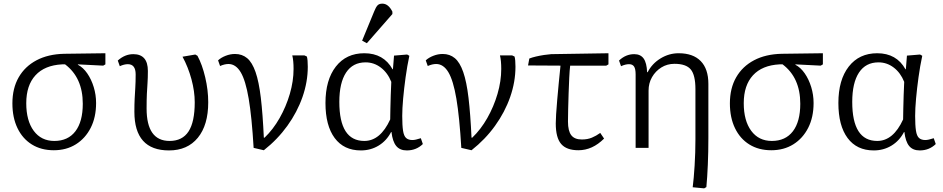

<svg xmlns="http://www.w3.org/2000/svg" viewBox="-20 -811 5174 1053"><path d="M275 13Q206 13 155 -18.5Q104 -50 76 -108Q48 -166 48 -244Q48 -327 82.5 -387Q117 -447 180.5 -480.5Q244 -514 332 -516L558 -519V-458L546 -451L407 -458V-456Q436 -441 458.5 -408.5Q481 -376 494 -333.5Q507 -291 507 -246Q507 -168 477.5 -110Q448 -52 396 -19.5Q344 13 275 13ZM278 -38Q353 -38 393.5 -91Q434 -144 434 -242Q434 -385 337 -458H320Q225 -453 174.5 -398Q124 -343 124 -245Q124 -149 165 -93.5Q206 -38 278 -38Z M907 14Q717 14 717 -198Q717 -239 718.5 -269Q720 -299 722 -330Q724 -361 724 -403Q724 -459 681 -459Q661 -459 637 -448L626 -479Q665 -514 711 -514Q791 -514 791 -422Q791 -383 789 -355Q787 -327 785.5 -296Q784 -265 784 -216Q784 -38 910 -38Q980 -38 1014 -90Q1048 -142 1048 -250Q1048 -310 1030 -376.5Q1012 -443 981 -500L1051 -512L1063 -505Q1089 -457 1105.5 -387Q1122 -317 1122 -250Q1122 -125 1065 -55.5Q1008 14 907 14Z M1427 13 1371 0Q1361 -169 1344 -269.5Q1327 -370 1300 -415Q1273 -460 1233 -460Q1212 -460 1187 -449L1176 -480Q1192 -495 1217.5 -505Q1243 -515 1269 -515Q1308 -515 1335.5 -492Q1363 -469 1381.5 -416Q1400 -363 1410.5 -274.5Q1421 -186 1427 -56H1431Q1478 -101 1513.5 -163.5Q1549 -226 1569.5 -296Q1590 -366 1590 -433Q1590 -479 1583 -507H1650L1663 -501Q1668 -484 1668 -445Q1668 -362 1639 -279Q1610 -196 1556 -121Q1502 -46 1427 13Z M1959 14Q1866 14 1815.5 -54Q1765 -122 1765 -246Q1765 -373 1822 -446Q1879 -519 1978 -519Q2084 -519 2133 -431H2135L2141 -506L2213 -512L2225 -505Q2213 -449 2204.5 -387.5Q2196 -326 2191 -270.5Q2186 -215 2186 -175Q2186 -123 2190.5 -94Q2195 -65 2207.5 -54Q2220 -43 2242 -43Q2258 -43 2288 -53L2299 -21Q2263 14 2211 14Q2173 14 2153 -10.5Q2133 -35 2127 -87H2125Q2100 -39 2056.5 -12.5Q2013 14 1959 14ZM1978 -38Q2066 -38 2120 -156Q2120 -179 2121 -214.5Q2122 -250 2123 -289Q2124 -328 2126 -362Q2106 -412 2068.5 -440.5Q2031 -469 1985 -469Q1915 -469 1878 -413Q1841 -357 1841 -252Q1841 -38 1978 -38ZM1992 -574 1966 -588 2032 -748Q2041 -771 2050 -781Q2059 -791 2077 -791Q2110 -791 2132 -747V-734Z M2566 13 2510 0Q2500 -169 2483 -269.5Q2466 -370 2439 -415Q2412 -460 2372 -460Q2351 -460 2326 -449L2315 -480Q2331 -495 2356.5 -505Q2382 -515 2408 -515Q2447 -515 2474.5 -492Q2502 -469 2520.5 -416Q2539 -363 2549.5 -274.5Q2560 -186 2566 -56H2570Q2617 -101 2652.5 -163.5Q2688 -226 2708.5 -296Q2729 -366 2729 -433Q2729 -479 2722 -507H2789L2802 -501Q2807 -484 2807 -445Q2807 -362 2778 -279Q2749 -196 2695 -121Q2641 -46 2566 13Z M3152 13Q3087 13 3057.5 -21.5Q3028 -56 3028 -134Q3028 -151 3030 -185Q3032 -219 3036 -263.5Q3040 -308 3044.5 -356.5Q3049 -405 3054 -451L2876 -452L2883 -490Q2898 -496 2919.5 -501Q2941 -506 2964 -509.5Q2987 -513 3003 -514L3317 -519V-458L3305 -451H3107Q3104 -426 3102 -385.5Q3100 -345 3098.5 -299.5Q3097 -254 3096 -212.5Q3095 -171 3095 -144Q3095 -93 3113 -69.5Q3131 -46 3171 -46Q3202 -46 3226 -56Q3250 -66 3272 -82L3293 -51Q3229 13 3152 13Z M3842 222 3779 216Q3785 170 3789.5 98Q3794 26 3794 -47V-322Q3794 -399 3768.5 -430Q3743 -461 3679 -461Q3639 -461 3607 -441Q3575 -421 3556 -388Q3537 -355 3537 -314V0H3466V-403Q3466 -433 3457.5 -446Q3449 -459 3430 -459Q3410 -459 3386 -448L3375 -479Q3412 -514 3458 -514Q3493 -514 3510 -490Q3527 -466 3529 -415H3532Q3556 -462 3602.5 -490.5Q3649 -519 3702 -519Q3781 -519 3823 -476Q3865 -433 3865 -351V-56Q3865 22 3862 92Q3859 162 3854 215Z M4210 13Q4141 13 4090 -18.5Q4039 -50 4011 -108Q3983 -166 3983 -244Q3983 -327 4017.5 -387Q4052 -447 4115.5 -480.5Q4179 -514 4267 -516L4493 -519V-458L4481 -451L4342 -458V-456Q4371 -441 4393.5 -408.5Q4416 -376 4429 -333.5Q4442 -291 4442 -246Q4442 -168 4412.5 -110Q4383 -52 4331 -19.5Q4279 13 4210 13ZM4213 -38Q4288 -38 4328.5 -91Q4369 -144 4369 -242Q4369 -385 4272 -458H4255Q4160 -453 4109.5 -398Q4059 -343 4059 -245Q4059 -149 4100 -93.5Q4141 -38 4213 -38Z M4772 14Q4679 14 4628.5 -54Q4578 -122 4578 -246Q4578 -373 4635 -446Q4692 -519 4791 -519Q4897 -519 4946 -431H4948L4954 -506L5026 -512L5038 -505Q5026 -449 5017.5 -387.5Q5009 -326 5004 -270.5Q4999 -215 4999 -175Q4999 -123 5003.5 -94Q5008 -65 5020.5 -54Q5033 -43 5055 -43Q5071 -43 5101 -53L5112 -21Q5076 14 5024 14Q4986 14 4966 -10.5Q4946 -35 4940 -87H4938Q4913 -39 4869.5 -12.5Q4826 14 4772 14ZM4791 -38Q4879 -38 4933 -156Q4933 -179 4934 -214.5Q4935 -250 4936 -289Q4937 -328 4939 -362Q4919 -412 4881.5 -440.5Q4844 -469 4798 -469Q4728 -469 4691 -413Q4654 -357 4654 -252Q4654 -38 4791 -38Z"/></svg>

Font: Literata 12pt Light
Style: Regular
Weight: 300
Designer: Latin by Veronika Burian and Jose Scaglione. Greek by Irene Vlachou. Cyrillic by Vera Evstafieva.
Foundry: TypeTogether
Version: Version 3.002